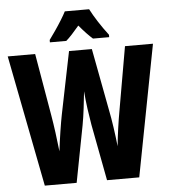

<svg xmlns="http://www.w3.org/2000/svg" viewBox="-61 -984 912 1039"><g transform="rotate(-5 395.5 -465.0)"><path d="M790 -714 653 0H478L420 -306Q413 -346 406.5 -393Q400 -440 396 -490Q392 -451 386 -400.5Q380 -350 372 -307L313 0H140L1 -714H150L208 -376Q215 -336 222.5 -280.5Q230 -225 235 -178Q241 -229 249.5 -284Q258 -339 265 -374L334 -714H458L522 -375Q530 -336 538 -281Q546 -226 551 -178Q555 -220 562.5 -273.5Q570 -327 579 -376L638 -714ZM462 -930Q479 -897 503.5 -859Q528 -821 557 -783V-770H469Q453 -784 435 -803Q417 -822 396 -847Q375 -822 356.5 -802Q338 -782 324 -770H235V-783Q249 -802 268 -829.5Q287 -857 304 -884.5Q321 -912 330 -930Z"/></g></svg>

Font: Noto Sans Lao Looped ExtraCondensed ExtraBold
Style: Regular
Weight: 800
Width: 2
Designer: Mark Frömberg, Ben Mitchell
Foundry: The Fontpad Ltd
Version: Version 1.002; ttfautohint (v1.8.4.7-5d5b)